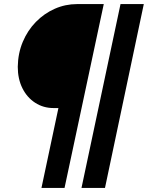

<svg xmlns="http://www.w3.org/2000/svg" viewBox="-20 -710 724 940"><path d="M67 -383Q68 -449 91.5 -505Q115 -561 155.5 -602.5Q196 -644 248 -667Q300 -690 357 -690H488L296 210H183L266 -181H242Q192 -181 152 -207Q112 -233 89.5 -278.5Q67 -324 67 -383ZM379 210 570 -690H684L494 210Z"/></svg>

Font: Radio Canada Condensed SemiBold
Style: Italic
Weight: 600
Width: 3
Italic angle: -12°
Designer: Charles Daoud, Etienne Aubert Bonn, Alexandre Saumier Demers, Jacques Le Bailly
Foundry: Radio-Canada
Version: Version 2.104; ttfautohint (v1.8.4.7-5d5b);gftools[0.9.28.de